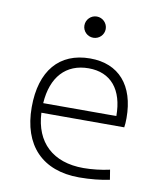

<svg xmlns="http://www.w3.org/2000/svg" viewBox="-82 -788 750 866"><g transform="rotate(10 293.0 -354.5)"><path d="M338.4 9.8C388.7 9.8 440.4 4.4 477.5 -3.9L470.2 -48.8C432.1 -40 386.7 -35.2 350.1 -35.2C210 -35.2 127 -113.3 120.6 -248H500C502 -258.3 502.9 -274.4 502.9 -291C502.9 -440.4 426.8 -527.3 295.4 -527.3C154.3 -527.3 73.2 -432.1 73.2 -265.6C73.2 -90.8 169.9 9.8 338.4 9.8ZM121.1 -292C128.9 -413.1 192.4 -482.4 296.4 -482.4C397.9 -482.4 456.1 -413.1 456.1 -292ZM292 -621.6C318.8 -621.6 340.8 -643.1 340.8 -669.9C340.8 -696.8 318.8 -718.8 292 -718.8C265.1 -718.8 243.2 -696.8 243.2 -669.9C243.2 -643.1 265.1 -621.6 292 -621.6Z"/></g></svg>

Font: Cascadia Code PL ExtraLight
Style: Regular
Weight: 200
Monospace: yes
Designer: Aaron Bell
Foundry: Saja Typeworks
Version: Version 2404.023